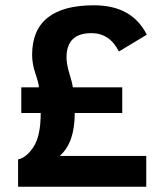

<svg xmlns="http://www.w3.org/2000/svg" viewBox="-20 -710 626 730"><path d="M48.8 0V-104Q80.6 -110.4 107.7 -151.9Q134.8 -193.4 134.8 -280.3H61V-377.9H127.9Q127.9 -391.6 115 -429.2Q102.1 -466.8 102.1 -501Q102.1 -689.9 337.4 -689.9Q481.9 -689.9 538.1 -578.1L432.1 -514.2Q397 -584 327.6 -584Q232.9 -584 232.9 -491.7Q232.9 -465.8 244.1 -429.4Q255.4 -393.1 256.8 -377.9H444.8V-280.3H264.2Q264.2 -166.5 207 -117.2H536.1V0Z"/></svg>

Font: Cadman
Style: Bold
Weight: 700
Designer: Paul James MIller
Foundry: High-Logic / Made with FontCreator
Version: Version 2.114;March 28, 2021;FontCreator 13.0.0.2683 64-bit